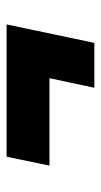

<svg xmlns="http://www.w3.org/2000/svg" viewBox="118 -476 306 582"><g transform="rotate(-90 271.0 -185.0)"><path d="M296 -52 325 -188H60L87 -318H488L432 -52Z"/></g></svg>

Font: Saira ExtraBold
Style: Italic
Weight: 800
Italic angle: -12°
Designer: Hector Gatti with collaboration of the Omnibus-Type team
Foundry: Omnibus-Type
Version: Version 1.100; ttfautohint (v1.8.3)